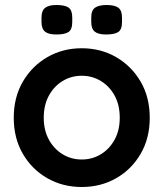

<svg xmlns="http://www.w3.org/2000/svg" viewBox="-20 -738 654 768"><path d="M579 -267Q579 -185 542.5 -122.5Q506 -60 444.5 -25Q383 10 307 10Q231 10 169.5 -25Q108 -60 71.5 -122.5Q35 -185 35 -267Q35 -349 71.5 -411.5Q108 -474 169.5 -509.5Q231 -545 307 -545Q383 -545 444.5 -509.5Q506 -474 542.5 -411.5Q579 -349 579 -267ZM459 -267Q459 -318 438.5 -355.5Q418 -393 383.5 -414Q349 -435 307 -435Q265 -435 230.5 -414Q196 -393 175.5 -355.5Q155 -318 155 -267Q155 -217 175.5 -179.5Q196 -142 230.5 -121Q265 -100 307 -100Q349 -100 383.5 -121Q418 -142 438.5 -179.5Q459 -217 459 -267ZM404 -600Q373 -600 359 -611.5Q345 -623 345 -650V-668Q345 -697 360.5 -707.5Q376 -718 406 -718Q439 -718 453.5 -707Q468 -696 468 -668V-650Q468 -620 453 -610Q438 -600 404 -600ZM205 -600Q174 -600 160 -611.5Q146 -623 146 -650V-668Q146 -696 161 -707Q176 -718 205 -718Q240 -718 254.5 -707.5Q269 -697 269 -668V-650Q269 -620 254 -610Q239 -600 205 -600Z"/></svg>

Font: Quicksand Light
Style: Bold
Weight: 700
Version: Version 3.004